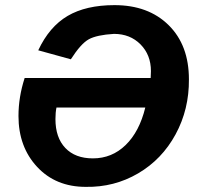

<svg xmlns="http://www.w3.org/2000/svg" viewBox="-20 -718 788 748"><path d="M342 -101Q416 -101 469.5 -153Q523 -205 546 -299H200Q196 -280 196 -254Q196 -182 234.5 -141.5Q273 -101 342 -101ZM256 -487 129 -522Q172 -614 243.5 -656Q315 -698 426 -698Q558 -698 637 -620Q716 -542 716 -409Q717 -292 664 -194.5Q611 -97 518 -42.5Q425 12 314 10Q197 10 124.5 -68Q52 -146 52 -266Q52 -340 76 -414H567L568 -441Q568 -504 527.5 -545Q487 -586 424 -586Q357 -582 326 -565Q295 -548 256 -487Z"/></svg>

Font: Libra Sans
Style: Bold Italic
Weight: 700
Italic angle: -12°
Foundry: Context Ltd
Version: Version 1.002